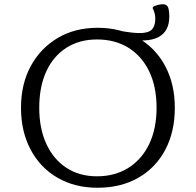

<svg xmlns="http://www.w3.org/2000/svg" viewBox="-20 -878 923 905"><path d="M544 -733Q615 -720 650.5 -722.5Q686 -725 699 -742.5Q712 -760 712 -790Q712 -803 709 -814.5Q706 -826 701 -836Q697 -843 705 -848Q714 -852 725.5 -855Q737 -858 748 -858Q759 -858 766 -852Q772 -848 775 -834Q778 -820 778 -800Q778 -730 726.5 -703Q675 -676 571 -695ZM440 7Q333 7 251.5 -40Q170 -87 124.5 -172.5Q79 -258 79 -370Q79 -482 125 -566.5Q171 -651 252 -699Q333 -747 440 -747Q548 -747 630.5 -699.5Q713 -652 758.5 -567Q804 -482 804 -370Q804 -256 758.5 -171Q713 -86 631 -39.5Q549 7 440 7ZM437 -47Q522 -47 585.5 -87Q649 -127 683.5 -199.5Q718 -272 718 -370Q718 -469 683.5 -541Q649 -613 586 -652.5Q523 -692 437 -692Q354 -692 292.5 -652.5Q231 -613 198 -541Q165 -469 165 -370Q165 -272 198.5 -199.5Q232 -127 293 -87Q354 -47 437 -47Z"/></svg>

Font: Hahmlet Light
Style: Regular
Weight: 300
Designer: Minjoo Ham & Mark Frömberg
Foundry: hypertype
Version: Version 1.002